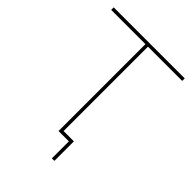

<svg xmlns="http://www.w3.org/2000/svg" viewBox="-239 -827 1078 1078"><g transform="rotate(45 300.0 -287.5)"><path d="M582 -690H310V0H290V-690H18V-710H582ZM372 135V0H290V-20H392V135Z"/></g></svg>

Font: Raleway Thin
Style: Regular
Weight: 100
Designer: Matt McInerney, Pablo Impallari, Rodrigo Fuenzalida
Foundry: Matt McInerney, Pablo Impallari, Rodrigo Fuenzalida
Version: Version 4.026